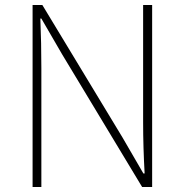

<svg xmlns="http://www.w3.org/2000/svg" viewBox="-20 -746 736 766"><path d="M110 0V-726H149L469 -197L552 -54H557Q554 -107 552.5 -157.5Q551 -208 551 -259V-726H587V0H547L228 -529L145 -672H141Q143 -621 144 -573Q145 -525 145 -473V0Z"/></svg>

Font: Noto Sans HK Thin
Style: Regular
Weight: 100
Designer: Ryoko NISHIZUKA 西塚涼子 (kana, bopomofo & ideographs); Paul D. Hunt (Latin, Greek & Cyrillic); Sandoll Communications 산돌커뮤니
Foundry: Adobe
Version: Version 2.004-H2;hotconv 1.0.118;makeotfexe 2.5.65603